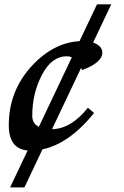

<svg xmlns="http://www.w3.org/2000/svg" viewBox="-20 -667 556 863"><path d="M117.2 9.8Q19.5 9.8 19.5 -104Q19.5 -258.3 122.8 -370.4Q226.1 -482.4 353.5 -482.4Q391.6 -482.4 415.8 -468Q439.9 -453.6 439.9 -430.7Q439.9 -385.7 349.1 -352.1Q323.7 -414.1 280.3 -414.1Q212.4 -414.1 168.7 -330.8Q125 -247.6 125 -146.5Q125 -86.4 212.4 -86.4Q297.9 -86.4 375 -182.6L402.8 -159.2Q266.6 9.8 117.2 9.8ZM89.8 175.3H25.4L416 -647.5H480Z"/></svg>

Font: Kelvinch
Style: Bold Italic
Weight: 700
Italic angle: -10°
Designer: Paul James Miller
Foundry: High-Logic / Made with FontCreator
Version: Version 3.30 September 23, 2016